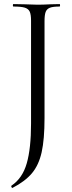

<svg xmlns="http://www.w3.org/2000/svg" viewBox="-20 -645 353 940"><path d="M41 275H40Q38 275 36 270.5Q34 266 36 264Q90 228 111 154.5Q132 81 132 -40V-544Q132 -574 125.5 -588Q119 -602 101.5 -607.5Q84 -613 46 -613Q43 -613 43 -619Q43 -625 46 -625L99 -624Q141 -622 164 -622Q190 -622 228 -624L272 -625Q274 -625 274 -619Q274 -613 272 -613Q239 -613 224 -607Q209 -601 203.5 -586.5Q198 -572 198 -542V-67Q198 37 184 100Q170 163 136.5 203Q103 243 41 275Z"/></svg>

Font: Cormorant SC
Style: Regular
Weight: 400
Designer: Christian Thalmann (Catharsis Fonts)
Foundry: Catharsis Fonts
Version: Version 4.000